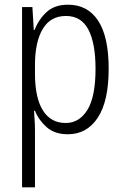

<svg xmlns="http://www.w3.org/2000/svg" viewBox="-20 -562 529 818"><path d="M270 -542Q353 -542 398 -474Q443 -406 443 -269Q443 -131 396.5 -60.5Q350 10 269 10Q213 10 179 -20Q145 -50 129 -90H125Q126 -72 127.5 -50.5Q129 -29 129 -8V236H74V-532H118L124 -434H127Q145 -480 179 -511Q213 -542 270 -542ZM261 -494Q195 -494 162 -438.5Q129 -383 129 -285V-249Q129 -146 162.5 -92Q196 -38 260 -38Q318 -38 352.5 -94Q387 -150 387 -269Q387 -378 356.5 -436Q326 -494 261 -494Z"/></svg>

Font: Noto Sans Lao Looped Condensed Light
Style: Regular
Weight: 300
Width: 3
Designer: Mark Frömberg, Ben Mitchell
Foundry: The Fontpad Ltd
Version: Version 1.002; ttfautohint (v1.8.4.7-5d5b)